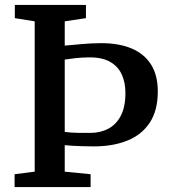

<svg xmlns="http://www.w3.org/2000/svg" viewBox="-20 -763 688 783"><path d="M121.5 -63V-676L40.5 -689V-743H330.5V-689L244 -676V-577Q262.5 -578.5 280.2 -580.2Q298 -582 315.8 -583.5Q333.5 -585 352.8 -586Q372 -587 393 -587Q465.5 -587 517 -565.2Q568.5 -543.5 596 -499.8Q623.5 -456 623.5 -390Q623.5 -313 591.2 -263.5Q559 -214 500.2 -190Q441.5 -166 362 -166Q336 -166 314.5 -166.8Q293 -167.5 275.5 -168.5Q258 -169.5 244 -171V-63L349.5 -52.5V0H39.5V-52.5ZM348.5 -221Q389 -221 421.5 -238Q454 -255 472.8 -291.2Q491.5 -327.5 491.5 -384Q491.5 -427.5 476 -460.5Q460.5 -493.5 427.2 -511.8Q394 -530 340 -529Q313 -528.5 287.5 -525.8Q262 -523 244 -520V-225Q271.5 -221.5 298.5 -221.2Q325.5 -221 348.5 -221Z"/></svg>

Font: Merriweather SemiBold
Style: Regular
Weight: 600
Version: Version 2.100